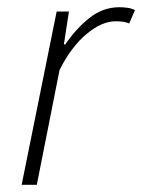

<svg xmlns="http://www.w3.org/2000/svg" viewBox="-20 -512 394 532"><path d="M40 0 137 -480H171L157 -389H161Q190 -432 227.5 -462Q265 -492 311 -492Q321 -492 332.5 -490.5Q344 -489 354 -484L338 -447Q331 -450 322.5 -451.5Q314 -453 300 -453Q262 -453 219.5 -417.5Q177 -382 145 -318L82 0Z"/></svg>

Font: Source Sans 3 Light
Style: Italic
Weight: 300
Italic angle: -11°
Designer: Paul D. Hunt
Foundry: Adobe
Version: Version 3.046;hotconv 1.0.118;makeotfexe 2.5.65603